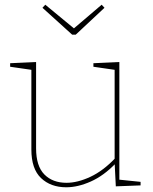

<svg xmlns="http://www.w3.org/2000/svg" viewBox="-20 -788 648 814"><path d="M261 6Q195 6 154 -33Q113 -72 113 -154V-499L120 -491L23 -505V-520L133 -525V-159Q133 -84 168 -48.5Q203 -13 262 -13Q309 -13 363.5 -38.5Q418 -64 470 -119L466 -108V-500L473 -491L376 -505V-520L486 -525V-23L479 -27L576 -17V-2L471 2L466 -98L470 -95Q420 -43 365 -18.5Q310 6 261 6ZM411 -768 423 -755 301 -641H286L160 -755L172 -768L298 -664H289Z"/></svg>

Font: Bitter Thin
Style: Regular
Weight: 100
Designer: Sol Matas, and Bitter project Authors
Foundry: Sol Matas
Version: Version 2.002